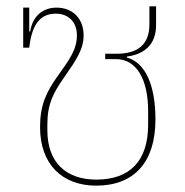

<svg xmlns="http://www.w3.org/2000/svg" viewBox="-20 -572 583 604"><path d="M283 12C401 12 469 -61 469 -196C469 -303 438 -375 379 -391V-394C439 -402 471 -436 471 -493V-552H450V-495C450 -431 412 -403 348 -403H311V-386H345C408 -386 446 -325 446 -222V-180C446 -65 388 -7 283 -7C187 -7 129 -62 129 -162V-181C129 -245 148 -280 180 -326C218 -381 243 -415 243 -461C243 -513 209 -548 158 -548C117 -548 83 -524 75 -473H72V-548H53V-422H72C81 -502 111 -529 156 -529C195 -529 222 -503 222 -461C222 -416 198 -384 163 -335C125 -282 106 -241 106 -172C106 -56 175 12 283 12Z"/></svg>

Font: IBM Plex Thai Thin
Style: Regular
Weight: 100
Designer: Mike Abbink, Paul van der Laan, Pieter van Rosmalen, Ben Mitchell, Mark Frömberg
Foundry: Bold Monday
Version: Version 1.0